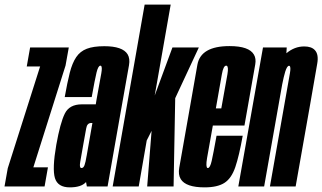

<svg xmlns="http://www.w3.org/2000/svg" viewBox="-64 -805 1392 829"><path d="M-44.5 0 -30.5 -78.5 109 -517.5 110.5 -518H51.5L66 -600H233L219 -522L80 -82.5H79.5H143L128.5 0Z M311 0 307.5 -19Q287 4 237.5 4Q185.5 4 173.2 -36Q161 -76 179 -179.5Q196 -274.5 215.8 -314.5Q235.5 -354.5 289.5 -354.5H349.5L353 -376Q367.5 -456.5 373.5 -489Q378.5 -517.5 371.5 -521Q370.5 -521.5 369.5 -521.5Q360 -521.5 352.8 -491.8Q345.5 -462 332 -386H215.5Q226.5 -448.5 237.2 -490.8Q248 -533 265 -558.2Q282 -583.5 310.8 -594.5Q339.5 -605.5 386.5 -605.5Q465.5 -605.5 487 -570.5Q498 -552 493 -523.5Q478.5 -441.5 455 -309.5L400.5 0ZM310 -131.5 335 -274H330Q312 -274 308.2 -250.8Q304.5 -227.5 295.5 -180.5Q287.5 -134 282.5 -106.5Q278.5 -83.5 285 -80Q286.5 -79.5 288 -79.5Q296.5 -79.5 301 -92Q305.5 -104.5 310 -132Z M422.5 0 560.5 -785H673L604 -392.5L680.5 -600H794.5L692.5 -381L685.5 0H571.5L590.5 -240L569.5 -198.5L535 0Z M819.5 4Q738.5 4 716.5 -31.5Q704.5 -51 710 -81Q725 -166.5 748.5 -299Q774 -444.5 788.2 -525.2Q802.5 -606 927 -606Q1011.5 -606 1032.5 -569Q1042.5 -552 1038 -526.5Q1024 -447 998.5 -302.5Q995 -281.5 991.5 -263H855Q836.5 -159 830 -122.5Q823.5 -83.5 832 -79.5Q832.5 -79.5 833.5 -79.5Q843 -79.5 850 -110.2Q857 -141 871 -219H984Q968.5 -132 952 -83.5Q935.5 -35 905.2 -15.5Q875 4 819.5 4ZM868 -337H891.5Q911.5 -449 918 -484.5Q923.5 -517 915 -521Q914 -521.5 912.5 -521.5Q900.5 -521.5 894 -484.5Q888.5 -451.5 868 -337Z M965 0 1071.5 -600H1174L1172.5 -575Q1207.5 -604.5 1249.5 -604.5Q1281 -604.5 1295.5 -588.5Q1313 -570 1305.5 -529Q1292.5 -453 1275.5 -356.5L1212.5 0H1101.5L1164.5 -357Q1182.5 -459.5 1188 -490Q1192.5 -517 1186 -520.5Q1185 -521 1184 -521Q1175.5 -521 1167.5 -495.5Q1161 -474 1154.5 -441L1076.5 0Z"/></svg>

Font: Anybody UltraCondensed SemiBold
Style: Italic
Weight: 600
Width: 1
Italic angle: -10°
Designer: Tyler Finck
Foundry: Etcetera Type Company
Version: Version 1.010; ttfautohint (v1.8.3) -l 8 -r 50 -G 200 -x 14 